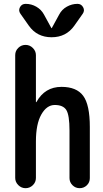

<svg xmlns="http://www.w3.org/2000/svg" viewBox="-20 -985 540 1005"><path d="M290 -909.2Q303.7 -935.5 330.1 -950.2Q356.4 -964.8 385.7 -964.8Q405.3 -964.8 415 -947.3Q424.8 -929.7 413.1 -913.1L369.1 -850.6Q326.2 -790 250 -790Q173.8 -790 130.9 -850.6L86.9 -913.1Q75.2 -929.7 84.5 -947.3Q93.8 -964.8 114.3 -964.8Q144.5 -964.8 170.4 -949.7Q196.3 -934.6 210 -909.2L249 -837.9H250H251ZM59.6 -53.7V-696.3Q59.6 -718.8 75.7 -734.4Q91.8 -750 113.8 -750Q135.7 -750 151.9 -733.9Q168 -717.8 168 -696.3V-451.2Q168 -450.2 168.9 -450.2Q170.9 -450.2 170.9 -451.2Q214.8 -530.3 301.8 -530.3Q380.9 -530.3 415.5 -483.4Q450.2 -436.5 450.2 -320.3V-52.7Q450.2 -30.3 434.6 -15.1Q418.9 0 397 0Q375 0 359.4 -15.6Q343.8 -31.2 343.8 -52.7V-300.8Q343.8 -382.8 327.1 -409.2Q310.5 -435.5 266.6 -435.5Q224.6 -435.5 196.3 -385.7Q168 -335.9 168 -244.1V-53.7Q168 -31.2 151.9 -15.6Q135.7 0 113.8 0Q91.8 0 75.7 -16.1Q59.6 -32.2 59.6 -53.7Z"/></svg>

Font: Rounded-X Mgen+ 1m medium
Style: Regular
Weight: 500
Designer: [Source Han Sans]
Ryoko NISHIZUKA  (kana & ideographs); Paul D. Hunt (Latin, Greek & Cyrillic); Wenlong ZHANG  (bopomofo
Version: Version 1.059.20150602